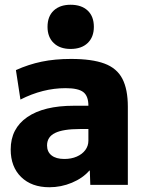

<svg xmlns="http://www.w3.org/2000/svg" viewBox="-20 -778 608 808"><path d="M188 10Q113 10 69 -33Q25 -76 25 -149Q25 -237 94.5 -285Q164 -333 291 -333H352Q352 -374 330.5 -390.5Q309 -407 256 -407Q208 -407 160.5 -395Q113 -383 66 -359L47 -483Q100 -507 155.5 -518.5Q211 -530 279 -530Q367 -530 419.5 -510.5Q472 -491 495 -446.5Q518 -402 518 -329V0H360L358 -60H356Q328 -28 282.5 -9Q237 10 188 10ZM251 -109Q280 -109 303 -119Q326 -129 339 -146.5Q352 -164 352 -186V-235H316Q246 -235 212 -218.5Q178 -202 178 -166Q178 -139 197 -124Q216 -109 251 -109ZM277 -572Q232 -572 206 -597Q180 -622 180 -665Q180 -709 206 -733.5Q232 -758 277 -758Q323 -758 349 -733.5Q375 -709 375 -665Q375 -622 349 -597Q323 -572 277 -572Z"/></svg>

Font: M PLUS 2 ExtraBold
Style: Regular
Weight: 800
Version: Version 1.001